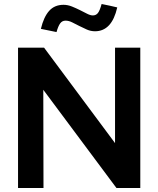

<svg xmlns="http://www.w3.org/2000/svg" viewBox="-20 -938 790 958"><path d="M70 0ZM70 -700H200L554 -224V-700H680V0H561L196 -490L197 0H70ZM262 -778Q242 -782 223 -786Q204 -790 184 -794Q198 -853 225 -883.5Q252 -914 297 -914Q318 -914 339 -905.5Q360 -897 379 -887.5Q398 -878 414.5 -869.5Q431 -861 443 -861Q459 -861 468.5 -873Q478 -885 487 -918Q507 -914 526 -910Q545 -906 565 -901Q538 -782 454 -782Q433 -782 413.5 -790.5Q394 -799 375.5 -808.5Q357 -818 340 -826.5Q323 -835 307 -835Q290 -835 280 -821Q270 -807 262 -778Z"/></svg>

Font: Rosa Sans SemiBold
Style: Regular
Weight: 600
Designer: Pentagram / MCKL
Foundry: Pentagram / MCKL
Version: Version 1.005;September 16, 2019;FontCreator 11.5.0.2425 64-